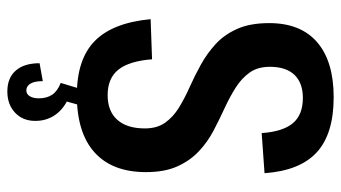

<svg xmlns="http://www.w3.org/2000/svg" viewBox="-228 -522 951 536"><g transform="rotate(90 248.0 -253.5)"><path d="M245 8Q145 8 94 -42Q43 -92 33 -198L145 -202Q150 -138 174 -108Q198 -78 245 -78Q290 -78 314 -105Q338 -132 338 -182Q338 -216 322 -238.5Q306 -261 280 -277Q254 -293 222.5 -307Q191 -321 159.5 -338.5Q128 -356 102 -380Q76 -404 60 -440Q44 -476 44 -529Q44 -617 97.5 -663Q151 -709 251 -709Q353 -709 404.5 -662Q456 -615 463 -516L351 -508Q347 -567 323.5 -595Q300 -623 253 -623Q211 -623 188.5 -599.5Q166 -576 166 -531Q166 -497 182 -474.5Q198 -452 224 -435.5Q250 -419 281.5 -404.5Q313 -390 344.5 -373.5Q376 -357 402 -332.5Q428 -308 444 -272.5Q460 -237 460 -185Q460 -91 405 -41.5Q350 8 245 8ZM235 202Q197 202 176.5 178.5Q156 155 156 112L206 103Q206 126 213 137.5Q220 149 232 149Q242 149 248 139.5Q254 130 254 114Q254 92 244 77Q234 62 211 53L227 0H273L263 36Q289 50 303 72.5Q317 95 317 124Q317 159 294 180.5Q271 202 235 202Z"/></g></svg>

Font: Pathway Extreme Condensed SemiBold
Style: Regular
Weight: 600
Width: 3
Version: Version 1.001;gftools[0.9.26]